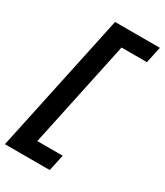

<svg xmlns="http://www.w3.org/2000/svg" viewBox="-269 -788 934 1089"><g transform="rotate(30 198.0 -243.5)"><path d="M-45.6 212.7 148.9 -700H442.3L419.3 -592.8H253.1L104.7 105.5H270.9L247.9 212.7Z"/></g></svg>

Font: Red Hat Display
Style: Italic
Weight: 300
Italic angle: -12°
Designer: Pentagram, MCKL
Foundry: Pentagram, MCKL
Version: Version 1.023